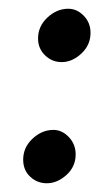

<svg xmlns="http://www.w3.org/2000/svg" viewBox="-20 -419 227 439"><path d="M136 -399Q156 -399 171.5 -383Q187 -367 187 -344Q187 -316 166 -296.5Q145 -277 121 -277Q99 -277 83 -292.5Q67 -308 67 -331Q67 -359 88.5 -379Q110 -399 136 -399ZM102 -122Q122 -122 137.5 -105.5Q153 -89 153 -66Q153 -38 132 -19Q111 0 87 0Q65 0 49 -15Q33 -30 33 -54Q33 -82 54.5 -102Q76 -122 102 -122Z"/></svg>

Font: Josefin Sans SemiBold
Style: Italic
Weight: 600
Italic angle: -7°
Designer: Santiago Orozco
Foundry: Typemade
Version: Version 2.000